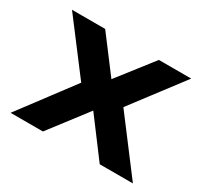

<svg xmlns="http://www.w3.org/2000/svg" viewBox="-111 -652 848 802"><g transform="rotate(30 313.5 -250.5)"><path d="M19 0 239 -293 243 -215 26 -501H186L316 -329H311L445 -501H601L384 -215L388 -292L609 0H449L311 -184H316L175 0Z"/></g></svg>

Font: Nunito Sans 7pt SemiExpanded
Style: Bold
Weight: 700
Width: 6
Designer: Vernon Adams
Foundry: Vernon Adams
Version: Version 3.101;gftools[0.9.27]